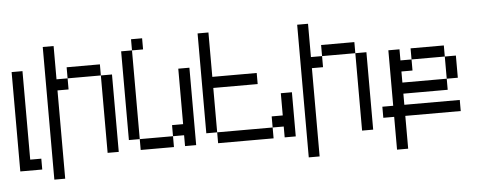

<svg xmlns="http://www.w3.org/2000/svg" viewBox="-32 -309 1063 421"><g transform="rotate(-5 499.0 -98.0)"><path d="M0 23.9V-194.8H23.9V0H48.3V23.9Z M194.3 0V-170.4H218.8V0ZM121.1 -170.4V-194.8H194.3V-170.4ZM72.8 48.3V-243.7H96.7V-170.4H121.1V-146H96.7V48.3Z M267.1 0V-23.9H340.3V0ZM364.7 0V-23.9H340.3V-48.3H364.7V-170.4H389.2V0ZM243.2 -23.9V-219.2H267.1V-23.9ZM267.1 -219.2V-243.7H291.5V-219.2Z M437.5 0V-23.9H559.6V0ZM584 0V-23.9H559.6V-48.3H584V-97.2H608.4V0ZM413.6 -23.9V-243.7H437.5V-146H535.2V-121.6H437.5V-23.9Z M754.4 0V-170.4H778.8V0ZM681.2 -170.4V-194.8H754.4V-170.4ZM632.8 48.3V-243.7H656.7V-170.4H681.2V-146H656.7V48.3Z M949.2 -97.2V-146H973.6V-97.2ZM827.1 48.3V-23.9H803.2V-48.3H827.1V-170.4H851.6V-146H876V-121.6H851.6V-97.2H949.2V-72.8H851.6V-48.3H973.6V-23.9H851.6V48.3ZM876 -146V-170.4H949.2V-146Z"/></g></svg>

Font: FS Mondwest Regular
Style: Regular
Weight: 400
Designer: NZWStudios2024
Foundry: https://fontstruct.com
Version: Version 1.0